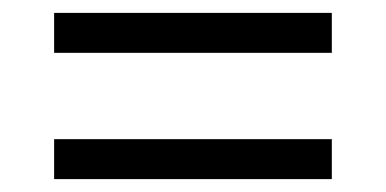

<svg xmlns="http://www.w3.org/2000/svg" viewBox="-20 -506 599 298"><path d="M64 -424H495V-486H64ZM64 -228H495V-290H64Z"/></svg>

Font: Noto Naskh Arabic UI Medium
Style: Regular
Weight: 500
Designer: Monotype Design Team, David Williams, Mohamad Dakak and Nizar Qandah
Foundry: Monotype Imaging Inc.
Version: Version 2.014